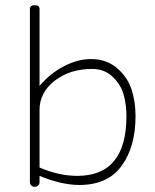

<svg xmlns="http://www.w3.org/2000/svg" viewBox="-20 -712 596 738"><path d="M114 6Q106 6 100.5 1Q95 -4 95 -11V-677Q95 -692 114 -692Q132 -692 132 -677V-382Q173 -430 226 -457.5Q279 -485 330 -485Q389 -485 429.5 -450.5Q470 -416 485.5 -368.5Q501 -321 501 -266Q501 -148 447.5 -74.5Q394 -1 285 -1Q217 -1 132 -36V-11Q132 -4 126.5 1Q121 6 114 6ZM277 -36Q466 -36 466 -266Q466 -309 455.5 -347.5Q445 -386 413.5 -416.5Q382 -447 334 -447Q248 -447 190 -401.5Q132 -356 132 -290V-68Q207 -36 277 -36Z"/></svg>

Font: Comic Neue Light
Style: Regular
Weight: 300
Designer: Craig Rozynski
Foundry: Craig Rozynski
Version: Version 2.003